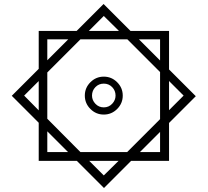

<svg xmlns="http://www.w3.org/2000/svg" viewBox="-20 -742 1040 962"><path d="M174 64V-127L39 -262L174 -397V-587H364L499 -722L634 -587H827V-394L961 -260L827 -126V64H637L501 200L365 64ZM500 -662 425 -587H576ZM217 -545V-440L322 -545ZM383 20H617L782 -145V-381L618 -545H383L217 -379V-147ZM782 -545H676L782 -439ZM500 -168Q461 -168 433 -196Q405 -224 405 -263Q405 -302 433 -330Q461 -358 500 -358Q539 -358 567 -330Q595 -302 595 -263Q595 -224 567 -196Q539 -168 500 -168ZM101 -263 174 -189V-336ZM900 -263 827 -336V-190ZM500 -204Q525 -204 542 -222Q559 -240 559 -263Q559 -288 542 -305.5Q525 -323 500 -323Q475 -323 458 -305.5Q441 -288 441 -263Q441 -240 458 -222Q475 -204 500 -204ZM217 20H321L217 -84ZM782 20V-81L681 20ZM500 137 574 64H427Z"/></svg>

Font: Noto Sans Arabic UI Cn Md
Style: Regular
Weight: 500
Width: 3
Designer: Monotype Design Team, Nadine Chahine and Nizar Qandah
Foundry: Monotype Imaging Inc.
Version: Version 2.010; ttfautohint (v1.8.4.7-5d5b)